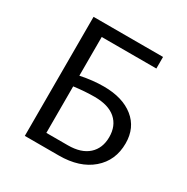

<svg xmlns="http://www.w3.org/2000/svg" viewBox="-152 -789 895 919"><g transform="rotate(30 295.0 -329.0)"><path d="M316 -394Q420 -394 481 -345Q542 -296 542 -210Q542 -115 475 -57.5Q408 0 294 0H106V-658H490V-594H188V-380Q255 -394 316 -394ZM307 -64Q380 -64 419.5 -99.5Q459 -135 459 -197Q459 -259 419 -294Q379 -329 302 -329Q249 -329 188 -321V-64Z"/></g></svg>

Font: EauTestText Medium
Style: Regular
Weight: 500
Designer: Christian Thalmann (Catharsis Fonts)
Version: Version 0.001;PS 000.001;hotconv 1.0.88;makeotf.lib2.5.64775